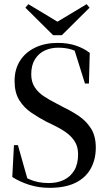

<svg xmlns="http://www.w3.org/2000/svg" viewBox="-20 -886 521 922"><path d="M218 16Q166 16 120.5 1.5Q75 -13 39 -36L47 -189H66L116 -12L71 -39L69 -53Q97 -36 119 -26Q141 -16 164 -11.5Q187 -7 215 -7Q255 -7 286.5 -22Q318 -37 336.5 -67.5Q355 -98 355 -145Q355 -182 338.5 -207.5Q322 -233 294.5 -252Q267 -271 235 -286L202 -302Q164 -322 129 -346Q94 -370 72 -406Q50 -442 50 -497Q50 -553 76 -594Q102 -635 149 -657.5Q196 -680 257 -680Q306 -680 344.5 -667Q383 -654 411 -632L407 -485H388L335 -654L385 -634L387 -607Q356 -638 326 -647.5Q296 -657 260 -657Q224 -657 195 -643.5Q166 -630 148 -601.5Q130 -573 130 -529Q130 -493 146.5 -467.5Q163 -442 191 -423.5Q219 -405 251 -389L283 -372Q323 -353 358.5 -329Q394 -305 417 -269Q440 -233 440 -177Q440 -120 415.5 -76Q391 -32 342 -8Q293 16 218 16ZM116 -866 274 -771H238L396 -866L410 -849L277 -717H235L102 -849Z"/></svg>

Font: Source Serif 4 60pt SemiBold
Style: Regular
Weight: 600
Version: Version 4.004;hotconv 1.0.116;makeotfexe 2.5.65601